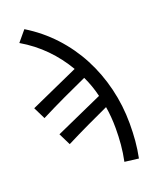

<svg xmlns="http://www.w3.org/2000/svg" viewBox="-159 -775 816 1038"><g transform="rotate(-20 249.0 -255.5)"><path d="M456 179 376 169Q386 121 390 75Q394 29 394 -17Q394 -84 384 -143Q321 -114 260.5 -85.5Q200 -57 131 -22L97 -91L369 -213Q354 -276 327 -332Q258 -301 192 -270Q126 -239 51 -201L17 -270L295 -395Q253 -467 195 -526Q137 -585 62 -629L113 -690Q200 -637 267.5 -564Q335 -491 380.5 -404Q426 -317 450 -218.5Q474 -120 474 -16Q474 35 470 82.5Q466 130 456 179Z"/></g></svg>

Font: Source Sans Pro
Style: Regular
Weight: 400
Designer: Paul D. Hunt
Foundry: Adobe Systems Incorporated
Version: Version 2.021;PS 2.000;hotconv 1.0.86;makeotf.lib2.5.63406